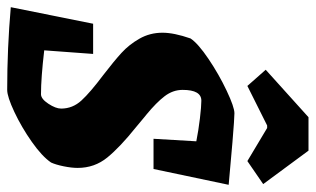

<svg xmlns="http://www.w3.org/2000/svg" viewBox="-198 -677 878 534"><g transform="rotate(90 241.0 -410.0)"><path d="M360 -398 367 -517Q337 -523 303.5 -527Q270 -531 254 -531Q224 -531 224 -479Q224 -452 241.5 -429Q259 -406 293 -378Q291 -380 328 -349Q383 -305 412 -269.5Q441 -234 441 -187Q441 -170 436.5 -148Q432 -126 426 -113Q409 -88 368.5 -59.5Q328 -31 285.5 -11Q243 9 224 9Q108 9 -6 -1L40 -230H124L114 -94Q191 -85 236 -85Q249 -85 262.5 -105.5Q276 -126 276 -141Q276 -173 253.5 -197.5Q231 -222 183 -258Q144 -288 121 -309Q98 -330 81.5 -359Q65 -388 65 -423Q65 -455 81 -501Q95 -522 138 -551Q181 -580 226.5 -601.5Q272 -623 289 -623Q303 -623 369.5 -617.5Q436 -612 488 -607L444 -398ZM168 -710 300 -829H393L486 -703L422 -659L330 -714H323L213 -659Z"/></g></svg>

Font: Grenze ExtraBold
Style: Italic
Weight: 800
Italic angle: -10°
Designer: Renata Polastri
Foundry: Omnibus-Type
Version: Version 1.002; ttfautohint (v1.8)